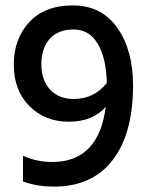

<svg xmlns="http://www.w3.org/2000/svg" viewBox="-20 -682 552 710"><path d="M472 -366Q472 -188 396.5 -90Q321 8 180 8Q116 8 65 -11V-106Q116 -83 173 -83Q345 -83 371 -287Q323 -232 234.5 -232Q146 -232 88.5 -290Q31 -348 31 -443Q31 -538 88 -600Q145 -662 250 -662Q355 -662 413.5 -579.5Q472 -497 472 -366ZM252 -316Q328 -316 375 -375Q373 -467 341.5 -520Q310 -573 252.5 -573Q195 -573 164 -538.5Q133 -504 133 -444.5Q133 -385 165.5 -350.5Q198 -316 252 -316Z"/></svg>

Font: Hind Mysuru Medium
Style: Regular
Weight: 500
Designer: Manushi Parikh, Hitesh Malaviya
Foundry: Indian Type Foundry
Version: Version 0.703;PS 1.0;hotconv 1.0.86;makeotf.lib2.5.63406